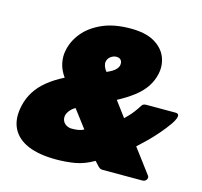

<svg xmlns="http://www.w3.org/2000/svg" viewBox="-104 -824 996 948"><g transform="rotate(15 394.0 -350.0)"><path d="M260 10Q174 10 117 -14Q60 -38 36.5 -85.5Q13 -133 28 -201Q37 -242 58.5 -276Q80 -310 115 -338.5Q150 -367 198 -391Q174 -425 167.5 -459Q161 -493 168 -524Q178 -573 212.5 -615Q247 -657 306.5 -683.5Q366 -710 451 -710Q527 -710 572 -684Q617 -658 634 -616.5Q651 -575 641 -529Q633 -492 612 -461Q591 -430 556.5 -403.5Q522 -377 475 -352L533 -274Q533 -274 553 -294Q573 -314 600 -356Q606 -366 622 -366H773Q781 -366 785 -361Q789 -356 787 -348Q784 -332 766 -306.5Q748 -281 723 -252Q698 -223 672 -197.5Q646 -172 627 -155L720 -31Q725 -25 723 -17Q722 -10 715.5 -5Q709 0 701 0H497Q487 0 482 -3.5Q477 -7 474 -10L452 -34Q404 -6 357.5 2Q311 10 260 10ZM296 -157Q316 -157 330.5 -159.5Q345 -162 358 -169L289 -260Q276 -254 264 -240.5Q252 -227 248 -212Q245 -196 251 -183.5Q257 -171 269.5 -164Q282 -157 296 -157ZM390 -472Q406 -479 417.5 -486Q429 -493 437 -502Q445 -511 447 -521Q450 -537 442.5 -547Q435 -557 418 -557Q404 -557 390 -547Q376 -537 373 -520Q371 -510 375.5 -497Q380 -484 390 -472Z"/></g></svg>

Font: Rubik Light Black
Style: Italic
Weight: 900
Italic angle: -12°
Version: Version 2.104